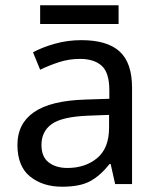

<svg xmlns="http://www.w3.org/2000/svg" viewBox="-20 -697 601 727"><path d="M288 -545Q386 -545 433 -502Q480 -459 480 -365V0H416L399 -76H395Q360 -32 321.5 -11Q283 10 215 10Q142 10 94 -28.5Q46 -67 46 -149Q46 -229 109 -272.5Q172 -316 303 -320L394 -323V-355Q394 -422 365 -448Q336 -474 283 -474Q241 -474 203 -461.5Q165 -449 132 -433L105 -499Q140 -518 188 -531.5Q236 -545 288 -545ZM314 -259Q214 -255 175.5 -227Q137 -199 137 -148Q137 -103 164.5 -82Q192 -61 235 -61Q303 -61 348 -98.5Q393 -136 393 -214V-262ZM429 -677V-606H132V-677Z"/></svg>

Font: Noto Sans Cypro Minoan
Style: Regular
Weight: 400
Designer: David Williams
Foundry: David Williams
Version: Version 1.503; ttfautohint (v1.8.4.7-5d5b)